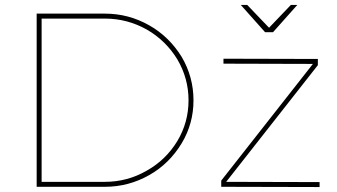

<svg xmlns="http://www.w3.org/2000/svg" viewBox="-20 -754 1361 775"><path d="M582 -652C527 -683 468 -699 403 -699H128V0H403C468 0 527 -16 582 -47C637 -78 680 -121 713 -175C745 -228 761 -286 761 -349C761 -412 745 -471 713 -525C680 -578 637 -621 582 -652ZM572 -65C520 -35 464 -20 403 -20H148V-679H403C464 -679 520 -664 572 -635C624 -605 665 -565 696 -514C726 -463 741 -408 741 -349C741 -290 726 -235 696 -185C665 -134 624 -94 572 -65ZM882 -517V-497L1243 -496L873 -25V0L1270 1V-19L893 -20L1263 -491V-516ZM1154 -734 1066 -642 978 -734H952L1050 -624H1082L1180 -734Z"/></svg>

Font: Argentum Sans Thin
Style: Regular
Weight: 250
Designer: Julieta Ulanovsky
Foundry: Julieta Ulanovsky
Version: Version 5.001;February 15, 2019;FontCreator 11.5.0.2425 64-b